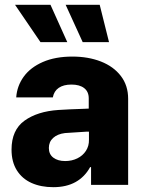

<svg xmlns="http://www.w3.org/2000/svg" viewBox="-20 -774 604 804"><path d="M224.6 -313.5Q268.6 -316.4 332 -318.4Q339.8 -319.3 351.6 -319.3V-362.3Q351.6 -390.1 332.5 -405Q313.5 -419.9 279.3 -419.9Q246.1 -419.9 226.1 -406.2Q206.1 -392.6 201.2 -366.2H47.9Q51.3 -414.1 79.3 -452.9Q107.4 -491.7 159.4 -514.4Q211.4 -537.1 283.2 -537.1Q349.6 -537.1 402.6 -516.4Q455.6 -495.6 486.1 -455.8Q516.6 -416 516.6 -360.4V0H361.3V-74.2H357.4Q335 -33.2 296.4 -11.7Q257.8 9.8 203.1 9.8Q151.4 9.8 112.1 -7.8Q72.8 -25.4 50.5 -60.8Q28.3 -96.2 28.3 -147.5Q28.3 -229.5 82.5 -268.6Q136.7 -307.6 224.6 -313.5ZM252.9 -99.6Q280.8 -99.6 303.7 -110.8Q326.7 -122.1 339.8 -142.3Q353 -162.6 352.5 -188.5V-222.7H342.8L252 -216.8Q220.7 -212.9 202.6 -196.5Q184.6 -180.2 184.6 -154.3Q184.6 -127.9 203.4 -113.8Q222.2 -99.6 252.9 -99.6ZM43 -753.9H191.4L261.7 -597.7H149.4ZM254.9 -753.9H397.5L436.5 -597.7H326.2Z"/></svg>

Font: Pretendard JP ExtraBold
Style: Regular
Weight: 800
Designer: Base glyphs from Inter by Rasmus Andersson; Hangeul glyphs from Noto Sans CJK(Source Han Sans) by Jang Soo-young and Kan
Foundry: Kil Hyung-jin
Version: Version 1.309